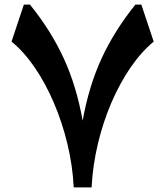

<svg xmlns="http://www.w3.org/2000/svg" viewBox="-20 -809 713 829"><path d="M375.5 0H298.3Q293.5 -94.7 271 -188Q248.5 -281.2 212.4 -365.5Q176.3 -449.7 129.9 -517.6Q83.5 -585.4 29.8 -629.4L83 -789.1H109.4Q200.2 -676.8 255.1 -557.4Q310.1 -438 336.9 -288.1Q363.8 -438 418.9 -557.4Q474.1 -676.8 564.5 -789.1H590.3L643.6 -629.4Q590.3 -585.4 543.7 -517.6Q497.1 -449.7 460.9 -365.5Q424.8 -281.2 402.6 -188Q380.4 -94.7 375.5 0Z"/></svg>

Font: Pinar-FD Bold
Style: Regular
Weight: 700
Designer: Amin Abedi
Version: Version 3.000